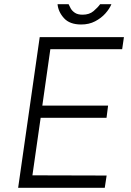

<svg xmlns="http://www.w3.org/2000/svg" viewBox="-20 -901 626 921"><path d="M67 0 170.5 -723H574.5L566 -665H221.5L183 -394.5H498.5L491 -336H175L135.5 -60L491.5 -59L482.5 0ZM369.5 -783.5Q314.5 -783.5 287 -813.8Q259.5 -844 256 -881H309Q312.5 -872.5 319.2 -860.5Q326 -848.5 339.5 -839.5Q353 -830.5 376.5 -830.5Q408.5 -830.5 428.8 -847.8Q449 -865 460.5 -881H514.5Q505.5 -859 485.5 -836.5Q465.5 -814 436.2 -798.8Q407 -783.5 369.5 -783.5Z"/></svg>

Font: Public Sans ExtraLight
Style: Italic
Weight: 200
Italic angle: -8°
Designer: The Public Sans project authors (U.S. Web Design System). Libre Franklin designed by Pablo Impallari and Rodrigo Fuenzal
Version: Version 1.007; ttfautohint (v1.8.1) -l 8 -r 50 -G 200 -x 14 